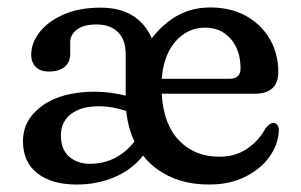

<svg xmlns="http://www.w3.org/2000/svg" viewBox="-20 -483 806 514"><path d="M725 -290Q725 -232 661 -232H413Q417.5 -150 459.5 -106.8Q501.5 -63.5 566.5 -63.5Q612 -63.5 643.5 -86.2Q675 -109 690.5 -139Q702.5 -154 711.5 -154Q726.5 -153 726.5 -133.5Q725 -96.5 701.5 -63.5Q678 -30.5 636.5 -9.8Q595 11 540.5 11Q480.5 11 435.8 -9.8Q391 -30.5 363 -66.5Q333.5 -29 287.2 -9Q241 11 185 11Q119 11 80.2 -19Q41.5 -49 41.5 -105Q41.5 -163 93.5 -200.2Q145.5 -237.5 234 -237.5Q256 -237.5 277.2 -234.5Q298.5 -231.5 316.5 -227V-338.5Q316.5 -376.5 295.8 -397Q275 -417.5 238.5 -417.5Q204 -417.5 186 -403.8Q168 -390 168 -370V-339Q168 -316.5 153 -304Q138 -291.5 111.5 -291.5Q88 -291.5 75.8 -303.8Q63.5 -316 63.5 -336.5Q63.5 -367.5 85.8 -396.5Q108 -425.5 149.8 -444Q191.5 -462.5 249.5 -462.5Q349.5 -462.5 386.5 -380.5Q417 -420.5 456 -441.8Q495 -463 543.5 -463Q597 -463 637.8 -440.8Q678.5 -418.5 701.8 -379.2Q725 -340 725 -290ZM529.5 -409Q482.5 -409 450.2 -372.5Q418 -336 413 -272H594Q624 -272 624 -299.5Q624 -348.5 597.8 -378.8Q571.5 -409 529.5 -409ZM143 -120.5Q143 -83 165 -63.8Q187 -44.5 220.5 -44.5Q292.5 -44.5 340 -104Q322.5 -140.5 318 -186Q301 -191.5 282.8 -195Q264.5 -198.5 243.5 -198.5Q197.5 -198.5 170.2 -177.8Q143 -157 143 -120.5Z"/></svg>

Font: Fraunces 72pt SuperSoft
Style: Regular
Weight: 400
Version: Version 1.000;[b76b70a41]